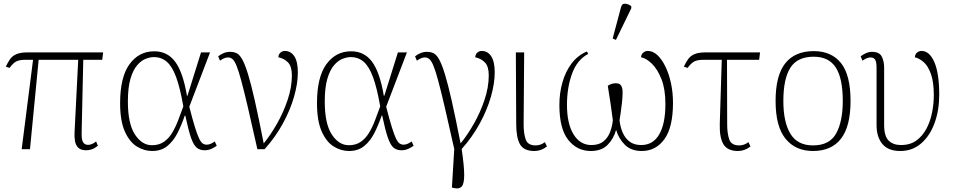

<svg xmlns="http://www.w3.org/2000/svg" viewBox="-20 -826 5288 1063"><path d="M100 0 163 -495H123Q86 -495 68.5 -485Q51 -475 33 -450L12 -457Q24 -482 36.5 -499.5Q49 -517 71.5 -526.5Q94 -536 134 -536H551L546 -495H441L432 -92Q431 -53 440 -38.5Q449 -24 468 -24Q480 -24 492 -30Q504 -36 512 -43L522 -19Q503 -4 487.5 1Q472 6 458 6Q428 6 413.5 -8Q399 -22 395 -46Q391 -70 393 -98L413 -495H194L146 0Z M822 10Q778 10 737.5 -15Q697 -40 671 -98.5Q645 -157 645 -255Q645 -399 697 -470.5Q749 -542 834 -542Q907 -542 950 -484Q993 -426 1015 -296H1018L1093 -536H1143L1028 -235Q1046 -165 1059 -123Q1072 -81 1082 -60Q1092 -39 1102 -32Q1112 -25 1125 -25Q1136 -25 1148 -30.5Q1160 -36 1169 -43L1180 -19Q1168 -10 1150.5 -2Q1133 6 1113 6Q1087 6 1069.5 -8Q1052 -22 1037.5 -63.5Q1023 -105 1006 -186H1003Q986 -136 963.5 -91Q941 -46 907 -18Q873 10 822 10ZM821 -22Q860 -22 887 -40.5Q914 -59 933 -90.5Q952 -122 966.5 -160.5Q981 -199 995 -237Q977 -340 955 -399.5Q933 -459 903 -484.5Q873 -510 832 -510Q812 -510 787 -500.5Q762 -491 739.5 -465Q717 -439 702.5 -390.5Q688 -342 688 -264Q688 -141 727 -81.5Q766 -22 821 -22Z M1405 0Q1374 -139 1352.5 -231Q1331 -323 1316 -378.5Q1301 -434 1289.5 -462Q1278 -490 1267 -499Q1256 -508 1243 -508Q1231 -508 1220 -503Q1209 -498 1198 -490L1188 -514Q1201 -525 1218 -532Q1235 -539 1254 -539Q1274 -539 1290 -531.5Q1306 -524 1321 -497.5Q1336 -471 1353 -416Q1370 -361 1391 -268Q1412 -175 1440 -32Q1477 -77 1513 -140Q1549 -203 1572.5 -273Q1596 -343 1596 -409Q1596 -458 1575 -480Q1554 -502 1521 -509Q1522 -525 1532.5 -534.5Q1543 -544 1557 -544Q1590 -544 1609.5 -514.5Q1629 -485 1629 -425Q1629 -364 1608 -290.5Q1587 -217 1546 -142Q1505 -67 1445 0Z M1912 10Q1868 10 1827.5 -15Q1787 -40 1761 -98.5Q1735 -157 1735 -255Q1735 -399 1787 -470.5Q1839 -542 1924 -542Q1997 -542 2040 -484Q2083 -426 2105 -296H2108L2183 -536H2233L2118 -235Q2136 -165 2149 -123Q2162 -81 2172 -60Q2182 -39 2192 -32Q2202 -25 2215 -25Q2226 -25 2238 -30.5Q2250 -36 2259 -43L2270 -19Q2258 -10 2240.5 -2Q2223 6 2203 6Q2177 6 2159.5 -8Q2142 -22 2127.5 -63.5Q2113 -105 2096 -186H2093Q2076 -136 2053.5 -91Q2031 -46 1997 -18Q1963 10 1912 10ZM1911 -22Q1950 -22 1977 -40.5Q2004 -59 2023 -90.5Q2042 -122 2056.5 -160.5Q2071 -199 2085 -237Q2067 -340 2045 -399.5Q2023 -459 1993 -484.5Q1963 -510 1922 -510Q1902 -510 1877 -500.5Q1852 -491 1829.5 -465Q1807 -439 1792.5 -390.5Q1778 -342 1778 -264Q1778 -141 1817 -81.5Q1856 -22 1911 -22Z M2493 215 2482 212 2495 -1Q2464 -140 2442.5 -232Q2421 -324 2406 -379.5Q2391 -435 2379.5 -462.5Q2368 -490 2357 -499Q2346 -508 2333 -508Q2321 -508 2310 -503Q2299 -498 2288 -490L2278 -514Q2291 -525 2308 -532Q2325 -539 2344 -539Q2364 -539 2380 -531.5Q2396 -524 2411 -497.5Q2426 -471 2443 -416Q2460 -361 2481 -268Q2502 -175 2530 -32Q2567 -77 2603 -140Q2639 -203 2662.5 -273Q2686 -343 2686 -409Q2686 -458 2665 -480Q2644 -502 2611 -509Q2612 -525 2622.5 -534.5Q2633 -544 2647 -544Q2680 -544 2699.5 -514.5Q2719 -485 2719 -425Q2719 -364 2698 -290.5Q2677 -217 2636 -142Q2595 -67 2536 -1Q2550 94 2550 143Q2550 192 2536 207Q2522 222 2493 215Z M2939 10Q2880 10 2859 -27Q2838 -64 2838 -139L2836 -536H2882L2879 -138Q2879 -87 2890.5 -54Q2902 -21 2945 -21Q2959 -21 2971 -25Q2983 -29 2997 -39L3008 -15Q2976 10 2939 10Z M3251 10Q3175 10 3126 -51.5Q3077 -113 3077 -245Q3077 -311 3094 -370.5Q3111 -430 3144.5 -474.5Q3178 -519 3229 -541L3237 -528Q3174 -494 3146.5 -416.5Q3119 -339 3119 -246Q3119 -141 3155.5 -82Q3192 -23 3254 -23Q3295 -23 3319.5 -42Q3344 -61 3356.5 -92Q3369 -123 3373 -160Q3368 -202 3360.5 -251.5Q3353 -301 3345 -351Q3365 -365 3389 -365Q3412 -365 3419.5 -351Q3427 -337 3427 -316Q3427 -289 3423.5 -257.5Q3420 -226 3416 -199Q3412 -172 3410 -160Q3414 -124 3427 -93Q3440 -62 3465 -42.5Q3490 -23 3530 -23Q3596 -23 3630 -82.5Q3664 -142 3664 -250Q3664 -332 3642.5 -387Q3621 -442 3590 -472.5Q3559 -503 3529 -509Q3530 -525 3541 -534.5Q3552 -544 3567 -544Q3595 -544 3620 -520.5Q3645 -497 3664.5 -456.5Q3684 -416 3695 -364.5Q3706 -313 3706 -257Q3706 -121 3658.5 -55.5Q3611 10 3533 10Q3474 10 3439.5 -24.5Q3405 -59 3391 -107Q3378 -59 3344.5 -24.5Q3311 10 3251 10ZM3390 -605 3372 -613 3418 -785Q3423 -807 3441 -805.5Q3459 -804 3475 -792V-780Z M4066 10Q4008 10 3985.5 -27Q3963 -64 3965 -139L3976 -495H3877Q3840 -495 3822.5 -485Q3805 -475 3787 -450L3766 -457Q3778 -482 3790.5 -499.5Q3803 -517 3825.5 -526.5Q3848 -536 3888 -536H4188L4183 -495H4005L4006 -138Q4006 -87 4017.5 -54Q4029 -21 4072 -21Q4086 -21 4098 -25Q4110 -29 4124 -39L4135 -15Q4103 10 4066 10Z M4481 10Q4384 10 4329 -58Q4274 -126 4274 -267Q4274 -408 4327.5 -475.5Q4381 -543 4485 -543Q4583 -543 4636 -477Q4689 -411 4689 -267Q4689 -126 4636 -58Q4583 10 4481 10ZM4481 -21Q4573 -21 4609.5 -87.5Q4646 -154 4646 -267Q4646 -392 4607.5 -452Q4569 -512 4485 -512Q4394 -512 4355.5 -450.5Q4317 -389 4317 -267Q4317 -150 4356 -85.5Q4395 -21 4481 -21Z M4964 10Q4898 10 4865.5 -28.5Q4833 -67 4833 -134V-451Q4833 -482 4825.5 -495Q4818 -508 4800 -508Q4780 -508 4755 -490L4745 -514Q4759 -525 4775 -532Q4791 -539 4808 -539Q4848 -539 4861.5 -513.5Q4875 -488 4875 -451V-134Q4875 -72 4900 -47.5Q4925 -23 4968 -23Q5019 -23 5053.5 -48Q5088 -73 5109.5 -114Q5131 -155 5140.5 -203.5Q5150 -252 5150 -298Q5150 -372 5134 -416.5Q5118 -461 5094 -482Q5070 -503 5045 -509Q5047 -528 5058.5 -536Q5070 -544 5082 -544Q5126 -544 5153 -482Q5180 -420 5180 -301Q5180 -216 5154.5 -145.5Q5129 -75 5080.5 -32.5Q5032 10 4964 10Z"/></svg>

Font: Noto Serif ExtraLight
Style: Regular
Weight: 200
Designer: Monotype Design Team
Foundry: Monotype Imaging Inc.
Version: Version 2.015; ttfautohint (v1.8.4.7-5d5b)